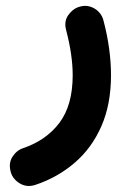

<svg xmlns="http://www.w3.org/2000/svg" viewBox="-20 -321 428 645"><path d="M242.3 -296.9Q222.9 -289.7 208.7 -269.3Q194.6 -248.9 202.1 -220.1Q224.2 -136 224.2 -68.4Q224.2 32.3 179.7 91.5Q135.1 150.6 57.3 176.9Q35.6 184.1 21.7 205.9Q7.7 227.8 16.5 258.1Q23.3 281.1 46.8 295.3Q70.3 309.4 99 300Q173.8 275 231.1 225.6Q288.5 176.3 320.7 102.7Q352.9 29.2 352.9 -68.4Q352.9 -156 327.5 -252.6Q323.7 -268.6 311.4 -281.4Q299.1 -294.2 281.1 -299.3Q263.2 -304.4 242.3 -296.9Z"/></svg>

Font: Mikhak VF
Style: Regular
Weight: 100
Designer: Amin Abedi
Version: Version 3.001